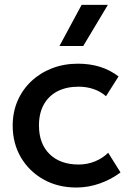

<svg xmlns="http://www.w3.org/2000/svg" viewBox="-20 -780 555 814"><path d="M303.6 15Q225.2 15 164.3 -19.3Q103.4 -53.6 68.6 -112.8Q33.8 -172.1 33.8 -247.5Q33.8 -304.4 54.4 -352.2Q75.1 -400.1 112.6 -435.5Q150.1 -471 200.7 -490.5Q251.2 -510 310.8 -510Q361.1 -510 403.9 -496.7Q446.6 -483.4 482.6 -456L429.4 -372.1Q406.4 -392.4 376.6 -402.4Q346.8 -412.5 313.6 -412.5Q261.6 -412.5 223.9 -393.1Q186.2 -373.6 165.7 -336.8Q145.2 -300.1 145.2 -248.1Q145.2 -170.5 190.4 -126.5Q235.6 -82.5 313.3 -82.5Q350.6 -82.5 383.4 -96.1Q416.2 -109.8 438.7 -132.4L490.9 -48.9Q451.2 -19.1 402.9 -2.1Q354.6 15 303.6 15ZM232.1 -585 326.1 -759.5H437.4L332.9 -585Z"/></svg>

Font: Geologica Thin
Style: Regular
Weight: 100
Version: Version 1.010;gftools[0.9.28]